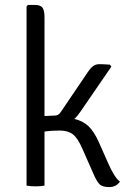

<svg xmlns="http://www.w3.org/2000/svg" viewBox="-20 -755 530 781"><path d="M381 -179 420 -91Q446 -32 468 -16Q452 6 424 6Q396 6 384.5 -6Q373 -18 361 -46L315 -150Q296 -194 276 -209Q256 -224 223 -224Q190 -224 161 -220V0Q146 3 124.5 3Q103 3 88 0V-729L94 -735H121Q145 -735 153 -723.5Q161 -712 161 -685V-283L204 -285Q218 -285 227 -299L334 -457Q347 -477 358 -485.5Q369 -494 384 -494Q399 -494 427 -492L433 -484L306 -299Q293 -280 282 -271Q316 -264 339 -242.5Q362 -221 381 -179Z"/></svg>

Font: Signika
Style: Light
Weight: 300
Designer: Anna Giedrys
Foundry: Anna Giedrys
Version: Version 1.001